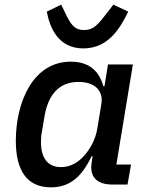

<svg xmlns="http://www.w3.org/2000/svg" viewBox="-20 -793 640 825"><path d="M199 12C287 12 335 -42 374 -122H378L374 -96C373 -88 372 -81 372 -74C372 -35 394 0 463 0H528L543 -86H480L551 -516H444L429 -423H424C405 -491 360 -528 284 -528C121 -528 48 -353 48 -188C48 -60 96 12 199 12ZM242 -75C182 -75 156 -118 156 -183C156 -198 157 -214 160 -226L172 -297C187 -381 230 -441 317 -441C388 -441 417 -404 417 -363C417 -356 416 -350 415 -343L398 -240C390 -192 367 -154 346 -129C316 -93 281 -75 242 -75ZM338 -585C445 -585 496 -671 531 -743L467 -773L441 -739C401 -687 382 -664 342 -664C298 -664 283 -690 260 -738L243 -773L181 -743C194 -674 230 -585 338 -585Z"/></svg>

Font: IBM Mono Medium
Style: Italic
Weight: 500
Italic angle: -9°
Monospace: yes
Designer: Mike Abbink, Paul van der Laan, Pieter van Rosmalen
Foundry: Bold Monday
Version: Version 2.3